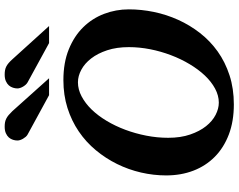

<svg xmlns="http://www.w3.org/2000/svg" viewBox="-116 -852 985 792"><g transform="rotate(-90 376.0 -456.5)"><path d="M577.1 -417Q577.1 -467.3 564.2 -506.3Q551.3 -545.4 530.5 -572.3Q509.8 -599.1 483.9 -613Q458 -627 432.1 -627Q402.3 -627 373.8 -611.8Q345.2 -596.7 319.8 -570.6Q294.4 -544.4 272.9 -508.5Q251.5 -472.7 236.1 -431.4Q220.7 -390.1 211.9 -345Q203.1 -299.8 203.1 -254.9Q203.1 -203.1 216.6 -164.1Q230 -125 251 -98.6Q272 -72.3 297.6 -59.1Q323.2 -45.9 348.1 -45.9Q377.4 -45.9 406 -61.3Q434.6 -76.7 460 -103.5Q485.4 -130.4 506.8 -166.3Q528.3 -202.1 543.9 -243.4Q559.6 -284.7 568.4 -329.1Q577.1 -373.5 577.1 -417ZM732.9 -417Q732.9 -365.7 722.2 -313.7Q711.4 -261.7 689.7 -213.6Q668 -165.5 635.3 -123.5Q602.5 -81.5 559.1 -50.5Q515.6 -19.5 460.9 -1.7Q406.2 16.1 340.8 16.1Q271 16.1 216.6 -4.6Q162.1 -25.4 124.5 -62.7Q86.9 -100.1 67.4 -151.1Q47.9 -202.1 47.9 -263.2Q47.9 -314.9 59.8 -366.7Q71.8 -418.5 95 -465.6Q118.2 -512.7 151.9 -553.2Q185.5 -593.8 229.2 -623.5Q272.9 -653.3 326.2 -670.2Q379.4 -687 440.9 -687Q513.2 -687 567.9 -664.8Q622.6 -642.6 659.2 -605.2Q695.8 -567.9 714.4 -519Q732.9 -470.2 732.9 -417ZM378.9 -746.1 216.8 -834.5Q211.4 -837.4 207 -842.5Q202.6 -847.7 199.2 -853.5Q195.8 -859.4 193.8 -865.5Q191.9 -871.6 191.9 -876.5Q191.9 -885.3 194.8 -894.8Q197.8 -904.3 204.3 -911.9Q210.9 -919.4 221.9 -924.3Q232.9 -929.2 249 -929.2Q259.3 -929.2 267.1 -927.7Q274.9 -926.3 282.2 -922.6Q289.6 -918.9 296.9 -912.8Q304.2 -906.7 313 -897.5L448.7 -746.1ZM593.8 -746.1 432.1 -834.5Q426.8 -837.4 422.1 -842.5Q417.5 -847.7 414.1 -853.5Q410.6 -859.4 408.7 -865.5Q406.7 -871.6 406.7 -876.5Q406.7 -885.3 409.7 -894.8Q412.6 -904.3 419.2 -911.9Q425.8 -919.4 436.8 -924.3Q447.8 -929.2 463.9 -929.2Q474.1 -929.2 481.9 -927.7Q489.7 -926.3 497.1 -922.6Q504.4 -918.9 511.5 -912.8Q518.6 -906.7 526.9 -897.5L664.1 -746.1Z"/></g></svg>

Font: Charis SIL Phon
Style: Bold Italic
Weight: 700
Italic angle: -11°
Foundry: SIL International
Version: Version 5.000